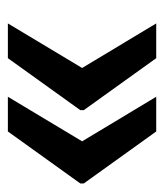

<svg xmlns="http://www.w3.org/2000/svg" viewBox="17 -504 430 505"><g transform="rotate(-90 232.5 -252.0)"><path d="M138.7 -56.6 2 -247.1V-256.3L138.7 -446.8H230L112.8 -251.5L230 -56.6ZM331.5 -56.6 194.8 -247.1V-256.3L331.5 -446.8H422.9L305.7 -251.5L422.9 -56.6Z"/></g></svg>

Font: Robotiche
Style: Bold
Weight: 700
Designer: Google
Version: Version 2.001